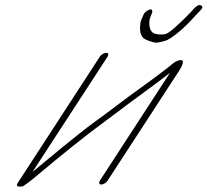

<svg xmlns="http://www.w3.org/2000/svg" viewBox="-20 -708 805 745"><path d="M718.6 -659C669.9 -609 638.1 -581 622.7 -576C615.7 -574 602.2 -573 585.7 -576C569.2 -579 560.6 -592 559.4 -614C558.8 -627 561.2 -638 566.1 -648C571.1 -658 572.5 -665 569.5 -669C563.9 -678 541.5 -661 537.6 -653L533.7 -643C530.2 -636 526.8 -629 525.3 -622C521.1 -593 523.7 -572 536.8 -560C542.3 -555 556.4 -549 579.4 -543C586.4 -541 601.9 -544 621.9 -550C629.9 -552 644.3 -561 665.2 -577C686.1 -593 712.4 -618 741.6 -651L758 -668C767.9 -678 767.4 -685 756.8 -688C750.8 -690 743.4 -685 733.9 -676ZM367.3 -488 50 0C43.1 10 44.6 15 54.1 16C63.6 17 70.6 15 76.1 10C85 4 96 -4 109.4 -15C225.7 -113 314.1 -183 373.8 -227C397.2 -244 416.6 -259 435.5 -273C491.6 -316 574.7 -375 639.3 -425L367.4 -7C362.5 1 365.1 8 373.1 8C381.1 8 392.5 1 397.4 -7L672.8 -430C689.1 -455 699.9 -479 675.4 -474C656.5 -470 644.1 -455 626.7 -442C594.9 -418 562.6 -393 524.3 -366C467.6 -326 403.4 -275 343.3 -232C287.6 -192 151.9 -79 106.2 -41L397.3 -488C402.8 -497 400.7 -503 392.7 -503C384.7 -503 372.8 -497 367.3 -488Z"/></svg>

Font: MewTooHand
Style: UltimateIta
Weight: 400
Designer: Mew Too, Robert Jablonski
Version: Version 0.77